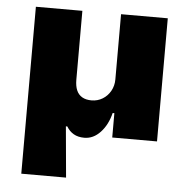

<svg xmlns="http://www.w3.org/2000/svg" viewBox="-50 -556 776 786"><g transform="rotate(5 337.5 -163.0)"><path d="M66 180V-506H257V-223Q257 -197 264.5 -179.5Q272 -162 287.5 -153Q303 -144 326 -144Q351 -144 371.5 -156.5Q392 -169 404 -190.5Q416 -212 416 -238V-506H608V0H424V-100H417Q405 -51 376 -20Q347 11 310 11Q284 11 266 0.5Q248 -10 237 -29H231L250 180Z"/></g></svg>

Font: Nunito Sans 7pt Black
Style: Regular
Weight: 900
Designer: Vernon Adams
Foundry: Vernon Adams
Version: Version 3.101;gftools[0.9.27]